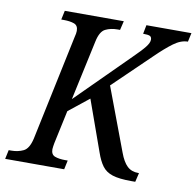

<svg xmlns="http://www.w3.org/2000/svg" viewBox="-100 -796 898 878"><g transform="rotate(10 349.5 -357.0)"><path d="M-20 0 -11 -42H1Q32 -42 57 -54Q82 -66 93 -114L196 -603Q201 -622 201 -633Q201 -658 182 -665Q163 -672 134 -672H122L131 -714H405L395 -672H383Q352 -672 327.5 -660Q303 -648 293 -600L233 -322L472 -560Q510 -597 526 -617.5Q542 -638 542 -652Q542 -665 533.5 -669Q525 -673 502 -673L510 -714H719L710 -673Q678 -673 644 -648Q610 -623 565 -579L394 -414L504 -121Q519 -80 539 -61Q559 -42 591 -42H594L584 0H565Q509 0 478 -10Q447 -20 430 -43Q413 -66 400 -104L316 -339L222 -264L189 -110Q188 -104 186.5 -95Q185 -86 185 -81Q185 -56 203.5 -49Q222 -42 251 -42H263L254 0Z"/></g></svg>

Font: Noto Serif SemiCondensed
Style: Italic
Weight: 400
Width: 4
Italic angle: -12°
Designer: Monotype Design Team
Foundry: Monotype Imaging Inc.
Version: Version 2.013